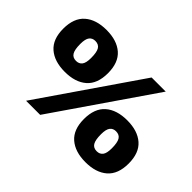

<svg xmlns="http://www.w3.org/2000/svg" viewBox="-137 -1000 1290 1290"><g transform="rotate(45 508.0 -354.5)"><path d="M198 0 684 -707H818L332 0ZM244.5 -321Q145 -321 88.5 -370.2Q32 -419.5 32 -519Q32 -620 88.5 -669.5Q145 -719 244.5 -719Q343.5 -719 400 -669.8Q456.5 -620.5 456.5 -520Q456.5 -419.5 400 -370.2Q343.5 -321 244.5 -321ZM246 -426.5Q274 -426.5 289 -446Q304 -465.5 304 -512Q304 -567 289.8 -590.2Q275.5 -613.5 243 -613.5Q215.5 -613.5 200.5 -594Q185.5 -574.5 185.5 -528Q185.5 -473.5 199.8 -450Q214 -426.5 246 -426.5ZM772 10Q672.5 10 616 -39.2Q559.5 -88.5 559.5 -188Q559.5 -289 616 -338.5Q672.5 -388 772 -388Q871 -388 927.5 -338.8Q984 -289.5 984 -189Q984 -88.5 927.5 -39.2Q871 10 772 10ZM773.5 -95.5Q801.5 -95.5 816.5 -115Q831.5 -134.5 831.5 -181Q831.5 -236 817.2 -259.2Q803 -282.5 770.5 -282.5Q743 -282.5 728 -263Q713 -243.5 713 -197Q713 -142.5 727.2 -119Q741.5 -95.5 773.5 -95.5Z"/></g></svg>

Font: Newsreader Caption ExtraBold
Style: Regular
Weight: 800
Designer: Hugues Gentile
Foundry: Production Type
Version: Version 1.001